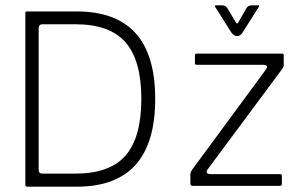

<svg xmlns="http://www.w3.org/2000/svg" viewBox="-20 -700 1142 720"><path d="M75 -10V-651Q75 -657 80 -657H268Q415 -657 488.5 -575.5Q562 -494 562 -329Q562 -164 488.5 -82Q415 0 268 0H80Q75 0 75 -10ZM138 -49H263Q392 -49 451 -117Q510 -185 510 -329Q510 -473 451 -541Q392 -609 263 -609H139Q126 -609 125 -595V-62Q126 -49 138 -49ZM771 -47H1030Q1038 -47 1037 -40V-11Q1037 -3 1030 -3H703Q694 -3 694 -11V-46Q694 -54 700 -63L977 -439Q989 -456 968 -457H718Q712 -457 711 -461V-492Q711 -499 718 -499H1037Q1044 -499 1044 -493V-456Q1044 -449 1038 -441L761 -68Q745 -48 771 -47ZM847 -579 787 -674Q783 -680 791 -680H814Q826 -680 833 -669L865 -615Q869 -609 873 -615L904 -669Q911 -680 924 -680H948Q954 -680 951 -675L891 -580Q882 -565 872 -565H868Q857 -565 847 -579Z"/></svg>

Font: Vivano Light
Style: Regular
Weight: 300
Designer: Joe Prince, Josias Burgherr
Version: Version 2.064;September 19, 2022;FontCreator 14.0.0.2877 64-